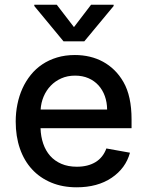

<svg xmlns="http://www.w3.org/2000/svg" viewBox="-20 -787 627 818"><path d="M46.9 -269.2Q46.9 -307.2 54.2 -342.9Q61.4 -378.6 75.6 -410Q89.8 -441.4 111 -467.7Q132.1 -494 160.2 -512.8Q188.2 -531.6 223 -542.1Q257.8 -552.6 299 -552.6Q332 -552.6 362.2 -545.5Q392.4 -538.4 418.9 -524Q445.3 -509.6 467.3 -488.1Q489.3 -466.6 506 -437.5Q540.5 -377.5 540.5 -278.4V-240.8H152.7Q153.8 -205.3 164.1 -175.1Q174.4 -144.9 193.7 -123Q213.1 -101.2 241.5 -89Q269.9 -76.7 307.5 -76.7Q354.4 -76.7 386.7 -96.2Q419 -115.8 433.2 -154.5L533.7 -136.4Q515.6 -70 455.6 -29.5Q395.6 11 306.5 11Q246.4 11 198.3 -9.1Q150.2 -29.1 116.5 -65.7Q82.7 -102.3 64.8 -154.1Q46.9 -206 46.9 -269.2ZM153.1 -320.3H436.4Q436.1 -351.2 426.7 -377.5Q417.3 -403.8 399.7 -423.3Q382.1 -442.8 356.9 -453.8Q331.7 -464.8 299.7 -464.8Q267.4 -464.8 241.1 -453.1Q214.8 -441.4 195.8 -421.5Q176.8 -401.6 165.8 -375.4Q154.8 -349.1 153.1 -320.3ZM221.9 -766.7 295.1 -671.5 367.9 -766.7H464.1V-761.4L339.1 -610.8H250.7L126.1 -761.4V-766.7Z"/></svg>

Font: Inter P Medium
Style: Regular
Weight: 500
Designer: Rasmus Andersson
Foundry: rsms
Version: Version 3.018;git-588b23468